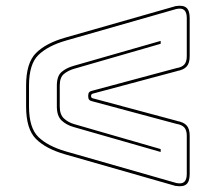

<svg xmlns="http://www.w3.org/2000/svg" viewBox="-20 -690 754 662"><path d="M634 -90Q634 -64 622.5 -54.5Q611 -45 586 -49H585L204 -158Q138 -177 104 -211Q70 -245 70 -323V-395Q70 -473 104 -507Q138 -541 204 -560L586 -669Q611 -673 622.5 -663.5Q634 -654 634 -628V-496Q634 -472 623.5 -460.5Q613 -449 590 -445H591L303 -368Q298 -367 296 -365Q294 -363 294 -359Q294 -355 296 -353Q298 -351 304 -350L591 -273H590Q613 -269 623.5 -257.5Q634 -246 634 -222ZM588 -59Q607 -55 615.5 -63Q624 -71 624 -90V-222Q624 -241 615.5 -250.5Q607 -260 588 -263L301 -340Q291 -342 287.5 -346Q284 -350 284 -359Q284 -368 287.5 -372Q291 -376 301 -378L588 -455Q607 -458 615.5 -467.5Q624 -477 624 -496V-628Q624 -647 615.5 -655Q607 -663 588 -659L207 -550Q145 -532 112.5 -500.5Q80 -469 80 -395V-323Q80 -249 112.5 -217.5Q145 -186 207 -168ZM534 -176V-166L234 -252Q209 -259 192.5 -274.5Q176 -290 176 -323V-395Q176 -428 192.5 -442Q209 -456 234 -463L534 -549V-539L236 -453Q215 -447 200.5 -435Q186 -423 186 -395V-323Q186 -295 200.5 -281.5Q215 -268 236 -262Z"/></svg>

Font: Bungee Outline
Style: Regular
Weight: 400
Designer: David Jonathan Ross
Foundry: David Jonathan Ross
Version: Version 1.000;PS 1.0;hotconv 1.0.72;makeotf.lib2.5.5900